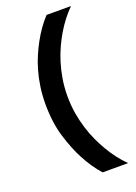

<svg xmlns="http://www.w3.org/2000/svg" viewBox="-167 -767 735 1034"><g transform="rotate(-20 200.0 -250.0)"><path d="M70 -250Q70 -302 77 -349.5Q84 -397 96 -438.5Q108 -480 123.5 -515.5Q139 -551 155 -580Q192 -648 240 -700H380Q328 -648 288 -580Q271 -551 254.5 -515.5Q238 -480 225 -438.5Q212 -397 204 -349.5Q196 -302 196 -250Q196 -197 204 -150Q212 -103 225 -61.5Q238 -20 254.5 15.5Q271 51 288 80Q328 149 380 200H234Q188 149 152 80Q121 22 95.5 -61Q70 -144 70 -250Z"/></g></svg>

Font: PT Root UI Web Bold
Style: Regular
Weight: 700
Designer: Vitaly Kuzmin
Foundry: ParaType Ltd.
Version: Version 1.000W